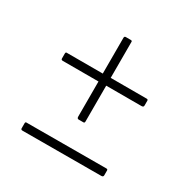

<svg xmlns="http://www.w3.org/2000/svg" viewBox="-131 -768 803 810"><g transform="rotate(30 270.5 -363.0)"><path d="M471 -456V-432Q471 -424 461 -424H289V-249Q289 -242 283 -242H260Q252 -242 252 -252V-423H78Q70 -423 70 -430V-454Q70 -461 75 -461H251V-635Q251 -643 258 -643H282Q289 -643 289 -638V-462H464Q471 -462 471 -456ZM471 -116V-92Q471 -84 461 -84L78 -83Q70 -83 70 -90V-114Q70 -121 75 -121L464 -122Q471 -122 471 -116Z"/></g></svg>

Font: Libre Franklin Thin
Style: Regular
Weight: 250
Designer: Pablo Impallari, Rodrigo Fuenzalida
Foundry: Impallari Type
Version: Version 1.002; ttfautohint (v1.5)